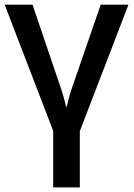

<svg xmlns="http://www.w3.org/2000/svg" viewBox="-20 -561 575 821"><path d="M207.5 -1 0 -541H119.1L236.3 -195.8Q244.1 -174.3 251.2 -149.2Q258.3 -124 262.2 -105H265.6Q277.3 -157.2 291.5 -195.8L410.6 -541H529.3L321.3 0V240.2H207.5Z"/></svg>

Font: Viking Open Sans Light
Style: Bold
Weight: 600
Foundry: Ascender Corporation
Version: Version 2.001